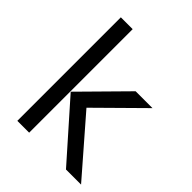

<svg xmlns="http://www.w3.org/2000/svg" viewBox="-200 -809 918 918"><g transform="rotate(45 259.0 -350.0)"><path d="M77 -700H157V0H77ZM491 -500 241 -253 243 -305 508 0H406L159 -279L377 -500Z"/></g></svg>

Font: Syne
Style: Regular
Weight: 400
Designer: Lucas Descroix
Foundry: Bonjour Monde
Version: Version 2.200